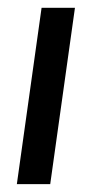

<svg xmlns="http://www.w3.org/2000/svg" viewBox="-20 -469 228 489"><path d="M170.9 -449.2 107.9 0H22.9L85.9 -449.2Z"/></svg>

Font: Myanmar Pyu Pro
Style: Regular
Weight: 400
Designer: Khon Soe Zaw Thu
Foundry: PaOh Unicode
Version: Version 2.00 April 29, 2017